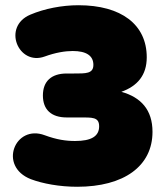

<svg xmlns="http://www.w3.org/2000/svg" viewBox="-20 -702 640 734"><path d="M275 12C454 12 563 -67 563 -198C563 -282 519 -330 444 -351C505 -373 541 -414 541 -483C541 -608 444 -682 280 -682C217 -682 150 -669 96 -646C-13 -600 50 -449 151 -486C192 -501 229 -507 258 -507C310 -507 337 -489 337 -454C337 -420 308 -421 262 -421H235C176 -421 144 -391 144 -337C144 -283 176 -253 235 -253H283C333 -253 359 -255 359 -219C359 -181 329 -163 267 -163C232 -163 197 -168 151 -185C37 -228 -28 -66 98 -17C143 0 208 12 275 12Z"/></svg>

Font: SN Pro Black
Style: Regular
Weight: 900
Designer: Tobias Whetton
Foundry: Supernotes
Version: Version 1.001;Glyphs 3.2 (3249)